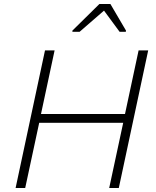

<svg xmlns="http://www.w3.org/2000/svg" viewBox="-20 -940 779 960"><path d="M58 0 205 -688H253L185 -370H605L673 -688H721L574 0H526L596 -326H176L106 0ZM342 -781V-787L477 -920H532L610 -787L609 -781H578L500 -887L378 -781Z"/></svg>

Font: Saira Thin ExtraLight
Style: Italic
Weight: 250
Italic angle: -12°
Version: Version 1.101